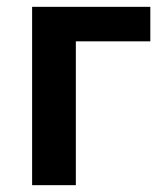

<svg xmlns="http://www.w3.org/2000/svg" viewBox="-20 -542 481 562"><path d="M74 0V-522H420V-421H202V0Z"/></svg>

Font: IBM Plex Sans SemiBold
Style: Regular
Weight: 600
Designer: Mike Abbink, Paul van der Laan, Pieter van Rosmalen
Foundry: Bold Monday
Version: Version 3.201